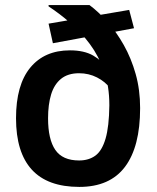

<svg xmlns="http://www.w3.org/2000/svg" viewBox="-20 -715 618 755"><path d="M292 20Q167 20 105 -48Q43 -116 43 -250Q43 -381 99 -449Q155 -517 255 -517Q311 -517 346.5 -496.5Q382 -476 406 -441L415 -366Q394 -394 361.5 -410.5Q329 -427 291 -427Q247 -427 220 -405Q193 -383 181 -343.5Q169 -304 169 -250Q169 -167 197.5 -125.5Q226 -84 291 -84Q329 -84 355 -103Q381 -122 395 -169.5Q409 -217 410 -301Q410 -377 389 -436Q368 -495 333.5 -541.5Q299 -588 257 -624.5Q215 -661 171 -690V-695H332Q367 -669 402.5 -629Q438 -589 467 -537.5Q496 -486 513.5 -424Q531 -362 531 -290Q531 -138 471.5 -59Q412 20 292 20ZM188 -545 171 -622 488 -676 507 -604Z"/></svg>

Font: Maven Pro SemiBold
Style: Regular
Weight: 600
Designer: Joe Prince
Foundry: Joe Prince
Version: Version 2.103